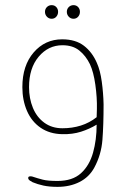

<svg xmlns="http://www.w3.org/2000/svg" viewBox="-20 -513 489 747"><path d="M181 -440Q170 -440 162.5 -448Q155 -456 155 -467Q155 -478 162.5 -485.5Q170 -493 181 -493Q192 -493 199 -485.5Q206 -478 206 -467Q206 -456 199 -448Q192 -440 181 -440ZM266 -440Q255 -440 247.5 -448Q240 -456 240 -467Q240 -478 247.5 -485.5Q255 -493 266 -493Q277 -493 284 -485.5Q291 -478 291 -467Q291 -456 284 -448Q277 -440 266 -440ZM357 -268Q370 -239 376 -195Q382 -151 383 -107Q383 -27 378.5 31Q374 89 347 139Q327 176 289.5 195Q252 214 204 214Q172 214 149 209Q126 204 107 196Q101 193 96 189.5Q91 186 90 182Q88 173 98 173Q103 173 106 174Q127 181 146.5 186Q166 191 204 191Q262 191 295 161Q328 131 342 81Q356 31 356 -28Q328 -11 295 -0.5Q262 10 222 9Q173 8 138 -16Q103 -40 85 -81.5Q67 -123 67 -174Q67 -258 111 -309Q155 -360 222 -360Q274 -360 306.5 -335Q339 -310 357 -268ZM223 -14Q261 -14 294.5 -24.5Q328 -35 356 -57Q356 -65 356.5 -72.5Q357 -80 357 -89Q358 -133 351 -183Q344 -233 330 -263Q314 -296 288.5 -316.5Q263 -337 223 -337Q168 -337 130.5 -292.5Q93 -248 93 -174Q93 -130 108 -93.5Q123 -57 152.5 -35.5Q182 -14 223 -14Z"/></svg>

Font: Zain ExtraLight
Style: Regular
Weight: 200
Designer: Zain,Boutros
Foundry: Mobile Telecommunications Company (Zain), 2024
Version: Version 1.51; ttfautohint (v1.8.4)